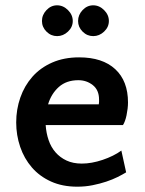

<svg xmlns="http://www.w3.org/2000/svg" viewBox="-20 -691 545 723"><path d="M278 -475Q366 -475 414 -430.5Q462 -386 462 -305Q462 -294 460.5 -281.5Q459 -269 456.5 -257Q454 -245 450.5 -235.5Q447 -226 443 -220H152Q154 -190 163 -163.5Q172 -137 189 -117.5Q206 -98 230.5 -86.5Q255 -75 288 -75Q325 -75 366.5 -89Q408 -103 437 -124L455 -42Q442 -34 423 -24.5Q404 -15 380 -7Q356 1 328.5 6.5Q301 12 271 12Q215 12 172 -7.5Q129 -27 100 -60.5Q71 -94 56 -138Q41 -182 41 -230Q41 -279 56.5 -323.5Q72 -368 102 -402Q132 -436 176.5 -455.5Q221 -475 278 -475ZM275 -389Q230 -389 201.5 -363.5Q173 -338 161 -298H352Q353 -303 353 -307Q353 -311 353 -316Q353 -352 329.5 -370.5Q306 -389 275 -389ZM138 -612Q138 -635 155 -653Q172 -671 195 -671Q218 -671 236 -653Q254 -635 254 -612Q254 -589 236 -572Q218 -555 195 -555Q172 -555 155 -572Q138 -589 138 -612ZM274 -612Q274 -635 291 -653Q308 -671 331 -671Q354 -671 372 -653Q390 -635 390 -612Q390 -589 372 -572Q354 -555 331 -555Q308 -555 291 -572Q274 -589 274 -612Z"/></svg>

Font: Quattrocento Sans
Style: Bold
Weight: 700
Designer: Pablo Impallari
Foundry: Pablo Impallari, Igino Marini, Brenda Gallo
Version: Version 2.000